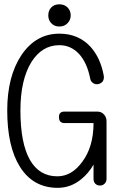

<svg xmlns="http://www.w3.org/2000/svg" viewBox="-20 -859 540 895"><path d="M256.8 -702.1Q147.5 -702.1 80.1 -602.5Q13.7 -502.9 13.7 -343.8Q13.7 -175.8 73.2 -81.1Q134.8 16.6 249 16.6Q309.6 16.6 358.4 -23.4Q392.6 -50.8 416 -91.8V-25.4Q416 -10.7 424.8 -2Q433.6 5.9 446.3 5.9Q458 5.9 466.8 -2Q476.6 -10.7 476.6 -25.4V-293.9Q476.6 -312.5 464.8 -325.2Q453.1 -338.9 432.6 -338.9H281.2Q253.9 -338.9 254.9 -312.5Q254.9 -285.2 281.2 -285.2H416Q416 -174.8 363.3 -104.5Q314.5 -37.1 247.1 -37.1Q163.1 -37.1 119.1 -114.3Q75.2 -192.4 75.2 -343.8Q75.2 -486.3 126 -569.3Q175.8 -648.4 256.8 -648.4Q309.6 -648.4 347.7 -608.4Q385.7 -567.4 400.4 -493.2Q402.3 -479.5 414.1 -471.7Q423.8 -464.8 437.5 -466.8Q450.2 -469.7 458 -478.5Q465.8 -489.3 463.9 -504.9Q449.2 -587.9 402.3 -640.6Q345.7 -702.1 256.8 -702.1ZM256.8 -838.9Q232.4 -838.9 217.8 -823.2Q205.1 -808.6 205.1 -787.1Q205.1 -766.6 217.8 -752Q232.4 -735.4 256.8 -735.4Q281.2 -735.4 295.9 -752Q309.6 -766.6 309.6 -787.1Q309.6 -808.6 295.9 -823.2Q281.2 -838.9 256.8 -838.9Z"/></svg>

Font: GulimChe
Style: Regular
Weight: 400
Monospace: yes
Version: Version 2.21